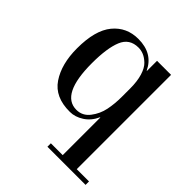

<svg xmlns="http://www.w3.org/2000/svg" viewBox="-197 -634 986 986"><g transform="rotate(45 296.5 -141.0)"><path d="M390 195V-78H388Q368 -34 332 -11Q296 12 259 12Q151 13 102.5 -59Q54 -131 54 -245Q54 -376 106 -439Q158 -502 243 -502Q348 -502 388 -417H390V-490H492V195H581V220H304V195ZM393 -231V-292Q393 -344 381.5 -381.5Q370 -419 350.5 -437.5Q331 -456 312.5 -463.5Q294 -471 275 -471Q210 -471 186 -412.5Q162 -354 162 -245Q162 -19 275 -19Q319 -19 347 -55.5Q375 -92 384 -136.5Q393 -181 393 -231Z"/></g></svg>

Font: Justus
Style: Roman
Weight: 500
Version: Version 001.001